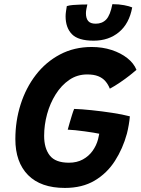

<svg xmlns="http://www.w3.org/2000/svg" viewBox="-20 -900 691 944"><path d="M299 24Q180.5 24 118 -39.2Q55.5 -102.5 55.5 -216Q55.5 -305.5 81.5 -387Q107.5 -468.5 156.5 -532Q205.5 -595.5 275 -632.2Q344.5 -669 431 -669Q483.5 -669 528.8 -654.2Q574 -639.5 606 -614.2Q638 -589 651 -556.5Q640.5 -547 618.5 -529.8Q596.5 -512.5 570 -494.5Q543.5 -476.5 520 -464Q511.5 -485.5 497.8 -501.2Q484 -517 462.5 -525.5Q441 -534 408.5 -534Q359.5 -534 320.5 -507.2Q281.5 -480.5 253.8 -436.2Q226 -392 211.5 -338.8Q197 -285.5 197 -232Q197 -171 224.8 -135.5Q252.5 -100 319 -100Q358 -100 387.2 -116Q416.5 -132 435.2 -158.2Q454 -184.5 462 -215Q463.5 -222.5 465.2 -229.5Q467 -236.5 468 -242.5Q459 -244.5 439.5 -247.8Q420 -251 396.2 -254.2Q372.5 -257.5 350.2 -259.8Q328 -262 313 -262.5Q316 -274.5 321.8 -294Q327.5 -313.5 333.5 -333Q339.5 -352.5 344.5 -364.5Q380 -363.5 430.5 -358.2Q481 -353 531.8 -345.2Q582.5 -337.5 618.5 -328Q617 -309 613 -285.8Q609 -262.5 604 -243Q584 -169.5 545 -108.8Q506 -48 445.2 -12Q384.5 24 299 24ZM630 -863.5Q615.5 -784 565 -742Q514.5 -700 440.5 -700Q364.5 -700 333.5 -732Q302.5 -764 302.5 -820Q302.5 -830.5 304.5 -844.5Q306.5 -858.5 308.5 -870Q321 -874 339.5 -875.5Q358 -877 377 -877.5Q396 -878 409.5 -878Q407 -867.5 404.8 -856Q402.5 -844.5 402.5 -835Q402.5 -810 413.5 -796.8Q424.5 -783.5 450.5 -783.5Q482.5 -783.5 502.2 -804.2Q522 -825 532.5 -879.5Q564.5 -879.5 590.5 -874.5Q616.5 -869.5 630 -863.5Z"/></svg>

Font: Grandstander Thin SemiBold
Style: Italic
Weight: 600
Italic angle: -15°
Version: Version 1.200